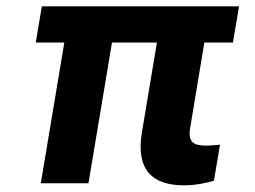

<svg xmlns="http://www.w3.org/2000/svg" viewBox="-20 -565 786 592"><path d="M717 -545.5H109L90.2 -433.9H178.3L105.8 0H252.8L325.3 -433.9H463.8L416.9 -152.7C399.5 -39.1 451.7 6.4 547.2 6.4C582.4 6.4 612.9 0 639.6 -7.8L658.4 -119C646.7 -117.9 631.7 -116.1 615.1 -116.1C576.7 -116.1 558.9 -127.1 566.4 -170.8L610.1 -433.9H698.2Z"/></svg>

Font: Magic Ui Pro
Style: Bold Italic
Weight: 700
Italic angle: -9.39999°
Designer: Stefan Endress, Andreas Faust
Version: Version 1.000;FEAKit 1.0